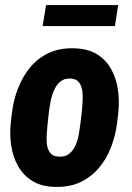

<svg xmlns="http://www.w3.org/2000/svg" viewBox="-20 -729 520 759"><path d="M22.5 -243.2 27.3 -284.2Q33.7 -335 51.8 -381.1Q69.8 -427.2 99.9 -463.4Q129.9 -499.5 172.9 -519.5Q215.8 -539.6 272 -538.1Q325.7 -537.1 361.8 -515.4Q397.9 -493.7 418.5 -457.5Q439 -421.4 445.8 -376.7Q452.6 -332 447.8 -284.7L442.9 -242.7Q436.5 -192.9 418.7 -146.5Q400.9 -100.1 370.4 -64.5Q339.8 -28.8 297.4 -8.8Q254.9 11.2 198.7 9.8Q145 8.8 109.1 -12.9Q73.2 -34.7 52.5 -70.6Q31.7 -106.4 24.7 -151.1Q17.6 -195.8 22.5 -243.2ZM173.3 -284.7 168.5 -242.7Q167.5 -227.5 165.3 -205.8Q163.1 -184.1 165 -162.4Q167 -140.6 177.5 -125.7Q188 -110.8 210.9 -109.9Q237.3 -107.9 253.7 -121.1Q270 -134.3 279.1 -155.5Q288.1 -176.8 292 -200.2Q295.9 -223.6 298.3 -243.7L303.2 -285.6Q304.2 -299.8 306.2 -321.8Q308.1 -343.8 305.9 -365.2Q303.7 -386.7 293.5 -401.9Q283.2 -417 259.8 -418.5Q234.4 -419.9 218.5 -406.5Q202.6 -393.1 193.4 -371.6Q184.1 -350.1 179.7 -326.9Q175.3 -303.7 173.3 -284.7ZM447.3 -709 434.1 -626H148.4L162.1 -709Z"/></svg>

Font: Roboto Condensed ExtraBold
Style: Italic
Weight: 800
Italic angle: -12°
Designer: Christian Robertson
Foundry: Google
Version: Version 3.008; 2023